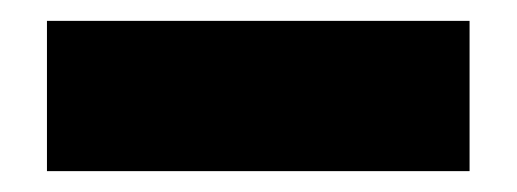

<svg xmlns="http://www.w3.org/2000/svg" viewBox="-20 -376 495 184"><path d="M25 -356H430V-212H25Z"/></svg>

Font: Kanit Bold
Style: Regular
Weight: 700
Designer: Katatrad Team
Foundry: CadsonDemak
Version: Version 1.000